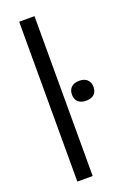

<svg xmlns="http://www.w3.org/2000/svg" viewBox="-155 -860 606 912"><g transform="rotate(-20 148.0 -404.0)"><path d="M69.5 0V-808H147V0ZM241 -346.5Q214.5 -346.5 200.5 -359.8Q186.5 -373 186.5 -396.5Q186.5 -419.5 200.5 -433.2Q214.5 -447 241 -447Q267.5 -447 281.5 -433.2Q295.5 -419.5 295.5 -396.5Q295.5 -373 281.5 -359.8Q267.5 -346.5 241 -346.5Z"/></g></svg>

Font: Encode Sans SemiCondensed SemiCondensed
Style: Regular
Weight: 400
Width: 4
Designer: Multiple Designers
Foundry: Impallari Type
Version: Version 3.000; ttfautohint (v1.8.3) -l 8 -r 50 -G 200 -x 14 